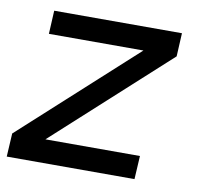

<svg xmlns="http://www.w3.org/2000/svg" viewBox="-92 -566 663 632"><g transform="rotate(10 239.0 -250.0)"><path d="M463 -422 85 -78H401L396.5 0H-30.5L-26 -78L352 -422H36L40 -500H467Z"/></g></svg>

Font: Urbanist
Style: Italic
Weight: 400
Italic angle: -8°
Designer: Corey Hu
Foundry: Corey Hu
Version: Version 1.330; ttfautohint (v1.8.4.7-5d5b)